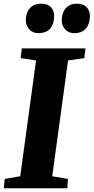

<svg xmlns="http://www.w3.org/2000/svg" viewBox="-30 -1000 497 1020"><path d="M-9.5 0 -5 -49.5 77.5 -63.5 161.5 -679 79.5 -691 86 -743H424L418 -691L331.5 -679L247.5 -63.5L331 -49.5L327.5 0ZM173 -824Q143.5 -824 125.2 -844.2Q107 -864.5 107 -895Q108 -934.5 129.8 -957.5Q151.5 -980.5 188.5 -980.5Q224 -980.5 241.2 -961Q258.5 -941.5 257.5 -912.5Q257 -872.5 236.5 -848.2Q216 -824 173 -824ZM363.5 -824Q334 -824 315.8 -844.2Q297.5 -864.5 298 -895Q299 -934.5 320.8 -957.5Q342.5 -980.5 379 -980.5Q413.5 -980.5 431 -961Q448.5 -941.5 447.5 -912.5Q447 -872.5 426.2 -848.2Q405.5 -824 363.5 -824Z"/></svg>

Font: Merriweather 24pt Black
Style: Italic
Weight: 900
Italic angle: -7.8°
Designer: Eben Sorkin
Foundry: Eben Sorkin
Version: Version 2.101